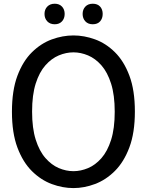

<svg xmlns="http://www.w3.org/2000/svg" viewBox="-20 -970 768 1005"><path d="M364.5 14.5Q308 14.5 251.2 -6.5Q194.5 -27.5 147.2 -74.2Q100 -121 71.2 -197.5Q42.5 -274 42.5 -385Q42.5 -497 71.2 -573.5Q100 -650 147.2 -696.5Q194.5 -743 251.2 -763.8Q308 -784.5 364.5 -784.5Q420.5 -784.5 477.2 -764Q534 -743.5 581.2 -697Q628.5 -650.5 657.2 -574.2Q686 -498 686 -386Q686 -275 657.2 -198.5Q628.5 -122 581.2 -75Q534 -28 477.2 -6.8Q420.5 14.5 364.5 14.5ZM364.5 -74Q402.5 -74 440.8 -90Q479 -106 510.8 -142Q542.5 -178 561.5 -237.8Q580.5 -297.5 580.5 -385Q580.5 -472.5 561.5 -532.2Q542.5 -592 510.8 -628Q479 -664 440.8 -680Q402.5 -696 364.5 -696Q326 -696 287.8 -680Q249.5 -664 217.8 -628.2Q186 -592.5 167 -533Q148 -473.5 148 -386Q148 -298.5 167 -238.8Q186 -179 217.8 -142.8Q249.5 -106.5 287.8 -90.2Q326 -74 364.5 -74ZM266.5 -843Q242 -843 227.5 -858.2Q213 -873.5 213 -897Q213 -920.5 227.5 -935.5Q242 -950.5 266.5 -950.5Q290.5 -950.5 304.5 -935.5Q318.5 -920.5 318.5 -897Q318.5 -873.5 304.5 -858.2Q290.5 -843 266.5 -843ZM465.5 -843Q441 -843 426.8 -858.2Q412.5 -873.5 412.5 -897Q412.5 -920.5 426.8 -935.5Q441 -950.5 465.5 -950.5Q490.5 -950.5 504 -935.5Q517.5 -920.5 517.5 -897Q517.5 -873.5 504 -858.2Q490.5 -843 465.5 -843Z"/></svg>

Font: Junction Medium
Style: Regular
Weight: 500
Designer: Caroline Hadilaksono
Foundry: Caroline Hadilaksono, Tyler Finck, The League of Moveable Type
Version: Version 2.000; ttfautohint (v1.8.3)